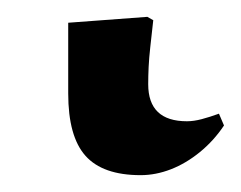

<svg xmlns="http://www.w3.org/2000/svg" viewBox="-20 22 286 228"><path d="M147 230Q102 230 81.5 207Q61 184 61 133V49L155 42L162 46Q160 64 158.5 77.5Q157 91 156.5 101.5Q156 112 156 122Q156 144 167.5 155Q179 166 202 166Q210 166 219.5 163.5Q229 161 240 157L246 171Q234 189 217.5 202.5Q201 216 183 223Q165 230 147 230Z"/></svg>

Font: Literata 60pt Medium
Style: Regular
Weight: 500
Designer: Latin by Veronika Burian and Jose Scaglione. Greek by Irene Vlachou. Cyrillic by Vera Evstafieva.
Foundry: TypeTogether
Version: Version 3.103;gftools[0.9.29]